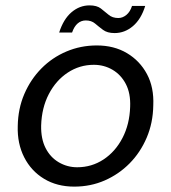

<svg xmlns="http://www.w3.org/2000/svg" viewBox="-20 -682 636 714"><path d="M256 12Q192 12 144 -17Q96 -46 70 -97Q44 -148 46 -213Q47 -278 70.5 -332.5Q94 -387 134 -427.5Q174 -468 227 -490.5Q280 -513 340 -513Q404 -513 452 -484.5Q500 -456 526.5 -406.5Q553 -357 550 -290Q549 -225 525.5 -170Q502 -115 462 -74.5Q422 -34 369.5 -11Q317 12 256 12ZM267 -60Q321 -60 365 -89Q409 -118 435.5 -169Q462 -220 464 -285Q466 -335 448 -369.5Q430 -404 398.5 -422.5Q367 -441 329 -441Q276 -441 232 -412Q188 -383 161.5 -332Q135 -281 133 -215Q132 -166 149.5 -131.5Q167 -97 198.5 -78.5Q230 -60 267 -60ZM200 -561Q216 -611 246 -636.5Q276 -662 313 -662Q340 -662 355 -650.5Q370 -639 384 -627Q398 -615 420 -615Q436 -615 450 -626.5Q464 -638 471 -660H520Q505 -611 474.5 -585Q444 -559 406 -559Q379 -559 363 -571Q347 -583 333.5 -594.5Q320 -606 299 -606Q282 -606 269 -595Q256 -584 248 -561Z"/></svg>

Font: DM Sans 18pt
Style: Italic
Weight: 400
Italic angle: -10°
Designer: Colophon Foundry, Jonny Pinhorn
Foundry: Colophon Foundry
Version: Version 4.004;gftools[0.9.30]